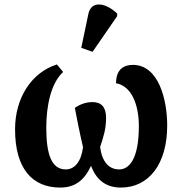

<svg xmlns="http://www.w3.org/2000/svg" viewBox="-20 -837 821 867"><path d="M398 -603 509 -764V-776C461 -822 393 -839 379 -774L347 -621ZM252 10C317 10 360 -21 391 -88C414 -28 455 10 526 10C651 10 735 -95 735 -270C735 -386 697 -544 580 -544C538 -544 504 -523 504 -461C574 -449 607 -364 607 -268C607 -114 561 -72 518 -72C472 -72 441 -106 432 -173C447 -219 459 -253 459 -305C459 -354 437 -376 398 -376C364 -376 337 -363 318 -350C325 -312 339 -240 355 -172C346 -105 316 -72 277 -72C214 -72 189 -137 189 -260C189 -360 210 -461 265 -512L237 -546C123 -510 48 -396 48 -253C48 -74 127 10 252 10Z"/></svg>

Font: Noto Serif SemiCondensed
Style: Bold
Weight: 700
Width: 4
Designer: Monotype Design Team
Foundry: Monotype Imaging Inc.
Version: Version 2.015